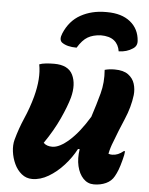

<svg xmlns="http://www.w3.org/2000/svg" viewBox="-57 -862 713 918"><g transform="rotate(5 300.0 -403.0)"><path d="M118 -539Q130 -544 149.5 -546Q169 -548 189 -548Q257 -548 278.5 -503.5Q300 -459 283 -394Q271 -351 243.5 -291Q216 -231 172 -167Q187 -152 214 -152Q249 -152 295.5 -193.5Q342 -235 388 -311Q408 -372 422.5 -426Q437 -480 432 -540Q453 -546 480 -546Q522 -546 545 -529Q568 -512 576 -486Q584 -460 581 -432Q574 -374 548.5 -314.5Q523 -255 503 -201Q491 -172 485 -142Q493 -139 503 -139Q531 -139 557 -161H563Q562 -144 555 -119Q547 -88 540 -70Q533 -52 525 -38Q512 -14 486 -2Q460 10 428 10Q398 10 377 -12Q356 -34 347.5 -70.5Q339 -107 346 -152H338Q316 -110 282.5 -73Q249 -36 210 -13Q171 10 132 10Q103 10 81 -8Q59 -26 46 -54Q33 -82 29 -113Q25 -144 32 -170Q47 -225 69.5 -276.5Q92 -328 107 -383Q131 -473 118 -539ZM399 -703Q362 -701 337 -686.5Q312 -672 289 -634Q243 -634 218 -652Q202 -665 215 -696Q241 -758 293.5 -787Q346 -816 413 -816H419Q490 -816 531.5 -782.5Q573 -749 577 -692Q579 -667 558 -654Q530 -635 491 -634Q486 -667 463.5 -685Q441 -703 399 -703Z"/></g></svg>

Font: Recursive Mn Csl St XBd
Style: Italic
Weight: 800
Italic angle: -15°
Monospace: yes
Version: Version 1.079;hotconv 1.0.112;makeotfexe 2.5.65598; ttfautoh